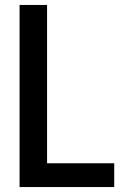

<svg xmlns="http://www.w3.org/2000/svg" viewBox="-20 -755 540 775"><path d="M59 0V-735H170V-96H441V0Z"/></svg>

Font: Iosevka
Style: Bold
Weight: 700
Monospace: yes
Designer: Belleve Invis
Foundry: Belleve Invis
Version: Version 32.5.0; ttfautohint (v1.8.4)